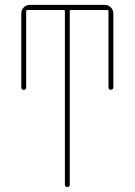

<svg xmlns="http://www.w3.org/2000/svg" viewBox="-20 -750 540 770"><path d="M65.4 -400.4V-695.3Q65.4 -710 75.2 -720.2Q85 -730.5 99.6 -730.5H400.4Q415 -730.5 424.8 -720.2Q434.6 -710 434.6 -695.3V-400.4Q434.6 -390.6 424.8 -390.1Q415 -389.6 415 -400.4V-705.1Q415 -710 410.2 -710H264.6Q259.8 -710 259.8 -705.1V-9.8Q259.8 0 250 0Q240.2 0 240.2 -9.8V-705.1Q240.2 -710 235.4 -710H89.8Q85 -710 85 -705.1V-400.4Q85 -389.6 75.2 -389.6Q65.4 -389.6 65.4 -400.4Z"/></svg>

Font: Rounded-X Mgen+ 1m thin
Style: Regular
Weight: 100
Designer: [Source Han Sans]
Ryoko NISHIZUKA  (kana & ideographs); Paul D. Hunt (Latin, Greek & Cyrillic); Wenlong ZHANG  (bopomofo
Version: Version 1.059.20150602